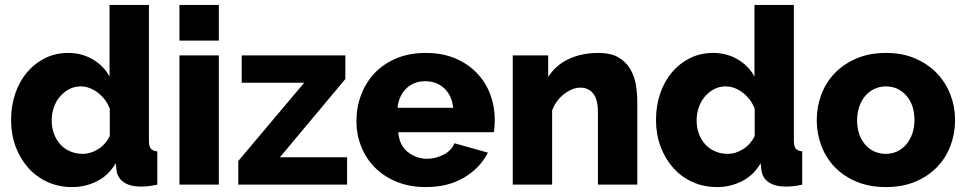

<svg xmlns="http://www.w3.org/2000/svg" viewBox="-20 -750 3924 780"><path d="M273 10Q219 10 173.5 -10.5Q128 -31 95 -68Q62 -105 43.5 -154.5Q25 -204 25 -263Q25 -320 42 -370Q59 -420 90 -456.5Q121 -493 163.5 -514Q206 -535 257 -535Q312 -535 356.5 -509Q401 -483 425 -439V-730H585V-180Q585 -156 592.5 -146.5Q600 -137 619 -135V0Q597 5 581 6.5Q565 8 551 8Q509 8 483 -9.5Q457 -27 453 -60L450 -87Q422 -38 374.5 -14Q327 10 273 10ZM316 -125Q349 -125 379.5 -144.5Q410 -164 426 -198V-308Q411 -348 377.5 -373.5Q344 -399 308 -399Q282 -399 260.5 -387.5Q239 -376 223 -357Q207 -338 198.5 -313Q190 -288 190 -260Q190 -231 199.5 -206Q209 -181 225.5 -163Q242 -145 265.5 -135Q289 -125 316 -125Z M709 0V-525H869V0ZM709 -585V-730H869V-585Z M948 -96 1216 -414H962V-525H1383V-429L1117 -111H1390V0H948Z M1710 10Q1644 10 1591.5 -11.5Q1539 -33 1502.5 -70Q1466 -107 1447 -155.5Q1428 -204 1428 -257Q1428 -314 1447 -364.5Q1466 -415 1502 -453Q1538 -491 1590.5 -513Q1643 -535 1710 -535Q1777 -535 1829 -513Q1881 -491 1917 -453.5Q1953 -416 1971.5 -367Q1990 -318 1990 -264Q1990 -250 1989 -236.5Q1988 -223 1986 -213H1598Q1602 -160 1636.5 -132.5Q1671 -105 1715 -105Q1750 -105 1782.5 -122Q1815 -139 1826 -168L1962 -130Q1931 -68 1866 -29Q1801 10 1710 10ZM1821 -312Q1816 -362 1785 -391Q1754 -420 1708 -420Q1661 -420 1630.5 -390.5Q1600 -361 1595 -312Z M2569 0H2409V-295Q2409 -347 2389.5 -370.5Q2370 -394 2338 -394Q2321 -394 2304 -387Q2287 -380 2271 -367.5Q2255 -355 2242.5 -338Q2230 -321 2223 -301V0H2063V-525H2207V-437Q2236 -484 2289 -509.5Q2342 -535 2411 -535Q2462 -535 2493 -516.5Q2524 -498 2541 -468.5Q2558 -439 2563.5 -404Q2569 -369 2569 -336Z M2893 10Q2839 10 2793.5 -10.5Q2748 -31 2715 -68Q2682 -105 2663.5 -154.5Q2645 -204 2645 -263Q2645 -320 2662 -370Q2679 -420 2710 -456.5Q2741 -493 2783.5 -514Q2826 -535 2877 -535Q2932 -535 2976.5 -509Q3021 -483 3045 -439V-730H3205V-180Q3205 -156 3212.5 -146.5Q3220 -137 3239 -135V0Q3217 5 3201 6.5Q3185 8 3171 8Q3129 8 3103 -9.5Q3077 -27 3073 -60L3070 -87Q3042 -38 2994.5 -14Q2947 10 2893 10ZM2936 -125Q2969 -125 2999.5 -144.5Q3030 -164 3046 -198V-308Q3031 -348 2997.5 -373.5Q2964 -399 2928 -399Q2902 -399 2880.5 -387.5Q2859 -376 2843 -357Q2827 -338 2818.5 -313Q2810 -288 2810 -260Q2810 -231 2819.5 -206Q2829 -181 2845.5 -163Q2862 -145 2885.5 -135Q2909 -125 2936 -125Z M3579 10Q3512 10 3459.5 -12Q3407 -34 3371 -71.5Q3335 -109 3316.5 -158.5Q3298 -208 3298 -262Q3298 -316 3316.5 -365.5Q3335 -415 3371 -452.5Q3407 -490 3459.5 -512.5Q3512 -535 3579 -535Q3646 -535 3698 -512.5Q3750 -490 3786 -452.5Q3822 -415 3841 -365.5Q3860 -316 3860 -262Q3860 -208 3841.5 -158.5Q3823 -109 3787 -71.5Q3751 -34 3698.5 -12Q3646 10 3579 10ZM3462 -262Q3462 -200 3495 -162.5Q3528 -125 3579 -125Q3604 -125 3625 -135Q3646 -145 3661.5 -163Q3677 -181 3686 -206.5Q3695 -232 3695 -262Q3695 -324 3662 -361.5Q3629 -399 3579 -399Q3554 -399 3532.5 -389Q3511 -379 3495.5 -361Q3480 -343 3471 -317.5Q3462 -292 3462 -262Z"/></svg>

Font: Boldmen
Style: Bold
Weight: 700
Designer: Matt McInerney, Pablo Impallari, Rodrigo Fuenzalida
Foundry: LIVING CONCEPT
Version: Version 1.000